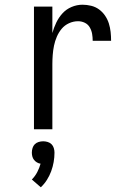

<svg xmlns="http://www.w3.org/2000/svg" viewBox="-20 -548 540 814"><path d="M124 0V-520H202V-408Q208 -430 218.5 -452Q229 -474 245 -491.5Q261 -509 283.5 -518.5Q306 -528 330 -528Q348 -528 366.5 -523.5Q385 -519 400 -508Q415 -497 425.5 -481.5Q436 -466 441.5 -448.5Q447 -431 449 -412.5Q451 -394 451 -375H373Q373 -390 370.5 -404.5Q368 -419 360.5 -432Q353 -445 339.5 -451.5Q326 -458 311 -458Q291 -458 272.5 -449.5Q254 -441 241.5 -426Q229 -411 221 -392.5Q213 -374 209 -354.5Q205 -335 203.5 -315Q202 -295 202 -276V0ZM153 246 115 213Q129 199 138 181.5Q147 164 152 146Q144 145 136.5 140.5Q129 136 124 129.5Q119 123 117 115Q115 107 115 99Q115 89 118 79.5Q121 70 127.5 63.5Q134 57 143.5 54Q153 51 163 51Q173 51 182.5 54Q192 57 198.5 63.5Q205 70 208 79.5Q211 89 211 99Q211 119 207.5 139Q204 159 197 178Q190 197 179 214.5Q168 232 153 246Z"/></svg>

Font: Iosevka Custom
Style: Regular
Weight: 400
Monospace: yes
Designer: Belleve Invis
Foundry: Belleve Invis
Version: Version 32.5.0; ttfautohint (v1.8.4)